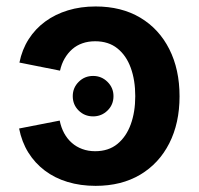

<svg xmlns="http://www.w3.org/2000/svg" viewBox="-20 -573 625 603"><path d="M272.5 -207.5Q245.6 -207.5 227.1 -225.8Q208.5 -244.1 208.5 -271Q208.5 -297.4 227.1 -315.9Q245.6 -334.5 272.5 -334.5Q298.8 -334.5 317.6 -315.9Q336.4 -297.4 336.4 -271Q336.4 -244.1 317.6 -225.8Q298.8 -207.5 272.5 -207.5ZM280.3 10.7Q232.9 10.7 192.4 -1.5Q151.9 -13.7 120.6 -37.4Q89.4 -61 68.8 -94.2Q48.3 -127.4 40 -169.4L167.5 -194.3Q171.9 -172.4 181.6 -154.5Q191.4 -136.7 205.6 -124.3Q219.7 -111.8 238.3 -105Q256.8 -98.1 278.8 -98.1Q320.8 -98.1 348.6 -120.8Q376.5 -143.6 390.6 -182.4Q404.8 -221.2 404.8 -271Q404.8 -321.3 390.6 -360.1Q376.5 -398.9 348.6 -421.1Q320.8 -443.4 278.8 -443.4Q256.8 -443.4 238.8 -437Q220.7 -430.7 206.8 -418.5Q192.9 -406.2 183.1 -389.4Q173.3 -372.6 168.5 -351.1L41 -376.5Q49.3 -417.5 70.1 -450Q90.8 -482.4 122.1 -505.4Q153.3 -528.3 193.4 -540.5Q233.4 -552.7 280.3 -552.7Q361.3 -552.7 420.4 -517.6Q479.5 -482.4 511.7 -418.7Q543.9 -355 543.9 -270.5Q543.9 -186.5 511.7 -123Q479.5 -59.6 420.4 -24.4Q361.3 10.7 280.3 10.7Z"/></svg>

Font: Inter
Style: 650
Weight: 650
Designer: Rasmus Andersson
Foundry: rsms
Version: Version 4.001;git-66647c0bb